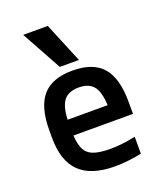

<svg xmlns="http://www.w3.org/2000/svg" viewBox="-146 -886 842 991"><g transform="rotate(-20 275.0 -390.0)"><path d="M315 10Q184 10 121 -51.5Q58 -113 58 -240V-280Q58 -409 110.5 -469.5Q163 -530 275 -530Q388 -530 440.5 -469.5Q493 -409 493 -280V-213H115V-300H411L386 -271V-276Q386 -363 360.5 -400Q335 -437 276 -437Q216 -437 190.5 -400Q165 -363 165 -276V-245Q165 -181 178.5 -146Q192 -111 226 -97Q260 -83 321 -83Q353 -83 385.5 -86.5Q418 -90 461 -99V-6Q428 1 389.5 5.5Q351 10 315 10ZM221 -570 100 -790H235L326 -570Z"/></g></svg>

Font: M PLUS Code Latin SemiExpanded Medium
Style: Regular
Weight: 500
Width: 6
Designer: Coji Morishita
Foundry: UNDERFOREST DESIGN
Version: Version 1.002; ttfautohint (v1.8.3)